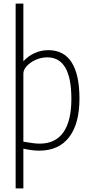

<svg xmlns="http://www.w3.org/2000/svg" viewBox="-20 -828 505 1068"><path d="M67 -808H110V-487Q136 -516 172 -532.5Q208 -549 249 -549Q335 -549 378.5 -481Q422 -413 422 -280Q422 -140 364.5 -65Q307 10 198 10Q159 10 110 -1V220H67ZM201 -29Q288 -29 332.5 -92Q377 -155 377 -278Q377 -509 243 -509Q219 -509 195.5 -501.5Q172 -494 153 -481Q134 -468 122 -452Q110 -436 110 -418V-40Q139 -35 161 -32Q183 -29 201 -29Z"/></svg>

Font: Encode Sans Compressed
Style: ExtraLight
Weight: 200
Designer: Pablo Impallari, Andres Torresi
Foundry: Pablo Impallari, Andres Torresi
Version: Version 1.000; ttfautohint (v1.00) -l 8 -r 50 -G 200 -x 14 -